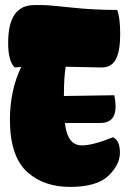

<svg xmlns="http://www.w3.org/2000/svg" viewBox="-20 -734 502 754"><path d="M238 -472Q231 -429 231 -364V-357Q411 -360 429 -360Q434 -335 434 -316Q434 -251 374 -251H235Q243 -178 282 -166Q290 -163 302 -163Q344 -163 424 -195Q451 -182 451 -134.5Q451 -87 405.5 -43.5Q360 0 255 0Q155 0 91 -55Q19 -116 19 -264Q19 -378 63 -471L38 -469Q12 -493 12 -566Q12 -714 114 -714H146Q173 -714 259.5 -704.5Q346 -695 440 -695Q452 -665 452 -599.5Q452 -534 435 -501.5Q418 -469 379 -469Z"/></svg>

Font: Chela One Cyrilic
Style: Regular
Weight: 400
Designer: Miguel Hernandez
Foundry: LatinoType
Version: Version 1.001